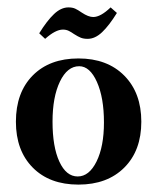

<svg xmlns="http://www.w3.org/2000/svg" viewBox="-20 -490 425 519"><path d="M192 -332Q270 -332 316 -285.5Q362 -239 362 -161Q362 -83 316 -37Q270 9 192 9Q114 9 68.5 -37Q23 -83 23 -161Q23 -240 68.5 -286Q114 -332 192 -332ZM194 -311Q162 -311 142 -269.5Q122 -228 122 -161Q122 -93 140.5 -53Q159 -13 190 -13Q221 -13 241 -53.5Q261 -94 261 -159Q261 -226 242 -268.5Q223 -311 194 -311ZM217 -385Q206 -385 198.5 -388Q191 -391 180 -398Q173 -403 166 -406.5Q159 -410 150 -410Q130 -410 102 -385L86 -400Q107 -434 126 -452Q145 -470 165 -470Q176 -470 183.5 -466.5Q191 -463 201 -456Q219 -444 232 -444Q252 -444 279 -470L296 -455Q275 -421 256 -403Q237 -385 217 -385Z"/></svg>

Font: Katibeh
Style: Regular
Weight: 400
Designer: Arabic design by Kourosh Beigpour, Latin design by Eduardo Tunni, engineering by Lasse Fister
Version: Version 1.0010g